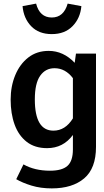

<svg xmlns="http://www.w3.org/2000/svg" viewBox="-20 -826 577 1064"><path d="M267 218Q205 218 154.5 202.5Q104 187 70 167L110 85Q172 120 257 120Q324 120 354 93Q384 66 384 2V-78Q330 -5 241 -5Q173 -5 128 -40Q83 -75 61 -135.5Q39 -196 39 -274Q39 -348 64.5 -409.5Q90 -471 137 -507.5Q184 -544 250 -544Q331 -544 394 -478L401 -529H512V-12Q512 107 446.5 162.5Q381 218 267 218ZM276 -102Q342 -102 384 -170V-393Q342 -448 282 -448Q232 -448 202.5 -406Q173 -364 173 -275Q173 -102 276 -102ZM267 -637Q195 -637 153 -680.5Q111 -724 105 -792L180 -806Q200 -729 267 -729Q333 -729 355 -806L431 -792Q425 -725 382 -681Q339 -637 267 -637Z"/></svg>

Font: Trujillo Medium
Style: Regular
Weight: 500
Designer: Fira Sans original fonts by bBox Type GmbH, Carrois Corporate GbR, & Edenspiekermann AG / Changes by Cristiano Sobral
Foundry: Fira Sans original fonts by bBox Type GmbH, Carrois Corporate GbR, & Edenspiekermann AG / Changes by Cristiano Sobral
Version: Version 4.301;October 17, 2021;FontCreator 14.0.0.2814 64-bi